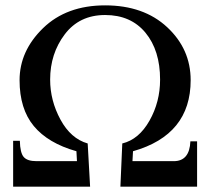

<svg xmlns="http://www.w3.org/2000/svg" viewBox="-20 -696 784 716"><path d="M715 0H429L436 -161Q498 -176 537.5 -246Q577 -316 577 -399Q577 -508 522.5 -574Q468 -640 372 -640Q276 -640 221.5 -568Q167 -496 167 -399Q167 -321 205.5 -250Q244 -179 307 -161L316 0H29V-171H54Q55 -126 68.5 -110.5Q82 -95 116 -95H267L265 -132Q159 -162 106 -226Q53 -290 53 -397Q53 -506 140.5 -591Q228 -676 372 -676Q516 -676 603.5 -594.5Q691 -513 691 -397Q691 -193 476 -132L474 -95H628Q687 -95 690 -169H715Z"/></svg>

Font: STIX MathJax Main
Style: Regular
Weight: 400
Designer: MicroPress Inc., with final additions and corrections provided by Coen Hoffman, Elsevier (retired)
Version: Version 1.1.1